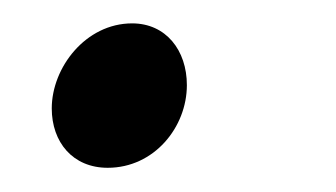

<svg xmlns="http://www.w3.org/2000/svg" viewBox="-20 -129 282 161"><path d="M23.4 -38.1C23.4 -9.8 41 11.7 70.3 11.7C109.4 11.7 136.7 -22.5 136.7 -57.6C136.7 -86.9 119.1 -109.4 90.8 -109.4C51.8 -109.4 23.4 -72.3 23.4 -38.1Z"/></svg>

Font: Ed Sans Neue
Style: Italic
Weight: 400
Italic angle: -11°
Designer: Stephen Hutchings
Version: Version 1.004;PS 001.004;hotconv 1.0.88;makeotf.lib2.5.64775